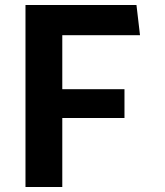

<svg xmlns="http://www.w3.org/2000/svg" viewBox="-20 -750 660 770"><path d="M82.2 -730H229.8V0H82.2ZM164.8 -392.2H479.2V-276.8H164.8ZM152.2 -730H527.3L541.5 -608.8H152.2Z"/></svg>

Font: Monaspace Krypton Var
Style: Regular
Weight: 400
Designer: Riley Cran and the Lettermatic Team
Version: Version 1.101 (Monaspace Krypton Var)